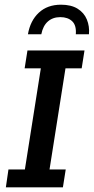

<svg xmlns="http://www.w3.org/2000/svg" viewBox="-20 -798 400 818"><path d="M5 0 16 -76H86L154 -507H85L97 -583H340L328 -507H259L191 -76H260L248 0ZM99 -652Q109 -710 145.5 -744Q182 -778 240 -778Q283 -778 310.5 -761Q338 -744 350 -715Q362 -686 359 -652H303Q306 -690 287.5 -707.5Q269 -725 237 -725Q205 -725 184 -706.5Q163 -688 156 -652Z"/></svg>

Font: Rokkitt Medium
Style: Italic
Weight: 500
Italic angle: -9°
Designer: Vernon Adams
Foundry: Vernon Adams
Version: Version 3.103